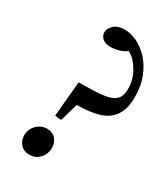

<svg xmlns="http://www.w3.org/2000/svg" viewBox="-180 -794 777 890"><g transform="rotate(30 208.0 -349.0)"><path d="M220 -711Q252 -711 286.5 -694.5Q321 -678 350.5 -646Q380 -614 398 -568Q416 -522 416 -464Q416 -398 390 -361.5Q364 -325 316 -311Q268 -297 201 -297L173 -201Q157 -201 139 -204L156 -392Q231 -392 278 -396.5Q325 -401 347.5 -419.5Q370 -438 370 -480Q370 -529 345 -572Q320 -615 285 -634Q269 -622 246.5 -615Q224 -608 202 -608Q172 -608 157.5 -621.5Q143 -635 143 -653Q143 -674 163 -692.5Q183 -711 220 -711ZM125 13Q96 13 78 -6.5Q60 -26 60 -54Q60 -86 83 -109.5Q106 -133 138 -133Q167 -133 184 -114Q201 -95 201 -67Q201 -34 179.5 -10.5Q158 13 125 13Z"/></g></svg>

Font: Tiro Telugu
Style: Italic
Weight: 400
Italic angle: -11°
Designer: Telugu: John Hudson & Fiona Ross, assisted by Kaja Sojewska. Latin: John Hudson with Paul Hanslow, assisted by Kaja Soje
Foundry: Tiro Typeworks Ltd.
Version: Version 1.52